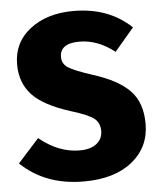

<svg xmlns="http://www.w3.org/2000/svg" viewBox="-52 -759 685 822"><g transform="rotate(-5 290.0 -347.5)"><path d="M294 -713Q445 -713 542 -621L459 -523Q387 -580 308 -580Q224 -580 224 -521Q224 -492 249 -475.5Q274 -459 354 -433Q461 -399 510.5 -347.5Q560 -296 560 -205Q560 -105 484 -43.5Q408 18 276 18Q110 18 5 -83L96 -184Q179 -116 269 -116Q316 -116 342 -136.5Q368 -157 368 -191Q368 -226 344 -245Q320 -264 248 -286Q130 -323 82 -375Q34 -427 34 -506Q34 -600 107 -656.5Q180 -713 294 -713Z"/></g></svg>

Font: FiraGO ExtraBold
Style: Regular
Weight: 800
Designer: bBox Type
Foundry: bBox Type GmbH
Version: Version 1.001;PS 001.001;hotconv 1.0.88;makeotf.lib2.5.64775